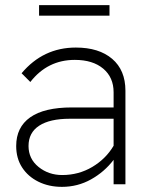

<svg xmlns="http://www.w3.org/2000/svg" viewBox="-20 -717 576 747"><path d="M221 10Q170 10 129.5 -10Q89 -30 66 -65.5Q43 -101 43 -149Q43 -222 97.5 -260.5Q152 -299 260 -299H422V-358Q422 -416 381.5 -450Q341 -484 271 -484Q165 -484 98 -398L64 -432Q148 -532 275 -532Q365 -532 416.5 -488Q468 -444 468 -364V0H422V-95Q386 -48 334 -19Q282 10 221 10ZM222 -36Q286 -36 339 -67.5Q392 -99 422 -150V-255H251Q174 -255 132.5 -228Q91 -201 91 -149Q91 -99 130 -67.5Q169 -36 222 -36ZM132 -656V-697H406V-656Z"/></svg>

Font: Readex Pro ExtraLight
Style: Regular
Weight: 200
Designer: Bonnie Shaver-Troup, Thomas Jockin
Foundry: Lexend
Version: Version 1.203; ttfautohint (v1.8.3)